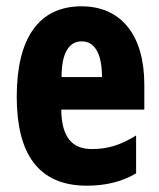

<svg xmlns="http://www.w3.org/2000/svg" viewBox="-20 -578 505 608"><path d="M238 -558C103 -558 33 -457 33 -272C33 -94 99 10 255 10C314 10 365 -2 411 -29V-149C361 -118 320 -106 271 -106C207 -106 175 -145 174 -231H437V-310C437 -465 365 -558 238 -558ZM239 -447C280 -447 303 -408 303 -334H175C175 -417 202 -447 239 -447Z"/></svg>

Font: Noto Sans Kannada ExtraCondensed ExtraBold
Style: Regular
Weight: 800
Width: 2
Designer: Jelle Bosma - Monotype Design Team
Foundry: Monotype Imaging Inc.
Version: Version 2.005